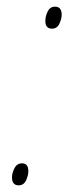

<svg xmlns="http://www.w3.org/2000/svg" viewBox="-20 -551 216 576"><path d="M165 -507Q165 -531 145 -531Q130 -531 123 -516.5Q116 -502 116 -488Q116 -465 136 -465Q151 -465 158 -479.5Q165 -494 165 -507ZM65 -38Q65 -61 46 -61Q31 -61 23.5 -46.5Q16 -32 16 -19Q16 5 36 5Q51 5 58 -9.5Q65 -24 65 -38Z"/></svg>

Font: Noto Sans Display SemiCondensed Thin
Style: Italic
Weight: 250
Width: 4
Designer: Monotype Design team
Foundry: Monotype Imaging Inc.
Version: 1.000